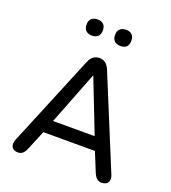

<svg xmlns="http://www.w3.org/2000/svg" viewBox="-158 -1003 1005 1127"><g transform="rotate(20 345.0 -439.0)"><path d="M40 -31Q40 -43 46 -58L282 -629Q302 -677 346 -677Q389 -677 409 -629L644 -58Q650 -45 650 -32Q650 -14 638.5 -3.5Q627 7 605 7Q587 7 575.5 -3.5Q564 -14 555 -35L506 -155H184L134 -35Q124 -11 112 -1.5Q100 8 83 8Q63 8 51.5 -2.5Q40 -13 40 -31ZM215 -236H475L345 -569ZM384 -836Q384 -860 397.5 -873Q411 -886 436 -886Q460 -886 473 -873Q486 -860 486 -836Q486 -785 436 -785Q411 -785 397.5 -798Q384 -811 384 -836ZM206 -836Q206 -860 219.5 -873Q233 -886 257 -886Q282 -886 295 -873Q308 -860 308 -836Q308 -811 295 -798Q282 -785 257 -785Q233 -785 219.5 -798Q206 -811 206 -836Z"/></g></svg>

Font: SN Pro
Style: Regular
Weight: 400
Designer: Tobias Whetton
Foundry: Supernotes
Version: Version 1.003